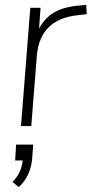

<svg xmlns="http://www.w3.org/2000/svg" viewBox="-20 -516 375 786"><path d="M333 -496 335 -458 301 -454Q145 -439 131 -290L108 0H66L104 -484H146L140 -399Q164 -444 204 -466.5Q244 -489 311 -494ZM46 76H116L112 130Q106 205 57 250L31 229Q68 192 73 141H42Z"/></svg>

Font: Iunito ExtraLight
Style: Italic
Weight: 200
Italic angle: -4.541°
Designer: Vernon Adams
Foundry: Vernon Adams
Version: Version 2.001;November 30, 2019;FontCreator 12.0.0.2547 64-b